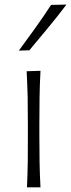

<svg xmlns="http://www.w3.org/2000/svg" viewBox="-20 -800 304 820"><path d="M95.2 0H152.9C151 -37.1 149.5 -72.9 149 -107.6C148.6 -141.9 148.1 -179.5 148.1 -220.5V-270.5C148.1 -312.9 148.6 -352.4 149 -388.1C149.5 -423.8 151 -460 152.9 -497.6L93.8 -495.7C95.7 -458.6 97.1 -422.4 98.1 -387.1C98.6 -351.4 99 -312.9 99 -270.5V-220.5C99 -179.5 99 -141.9 98.6 -107.6C98.1 -72.9 96.7 -37.1 95.2 0ZM60.5 -583.8 105.2 -585.2C132.4 -617.6 159.5 -650 186.2 -682.4C212.9 -714.3 238.6 -747.1 263.8 -780.5L198.1 -779C176.7 -746.2 154.8 -713.8 131.4 -681.4C108.1 -649 84.8 -616.7 60.5 -583.8Z"/></svg>

Font: Pinar Light
Style: Regular
Weight: 300
Designer: Amin Abedi
Version: Version 2.00;September 9, 2021;FontCreator 13.0.0.2683 64-bi